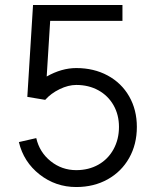

<svg xmlns="http://www.w3.org/2000/svg" viewBox="-20 -743 627 773"><path d="M90 -353 113 -723H473V-659H182L168 -435Q228 -469 287 -469Q358 -469 413.5 -439Q469 -409 500 -355Q531 -301 531 -232Q531 -162 500 -107Q469 -52 413.5 -21Q358 10 287 10Q204 10 139.5 -40.5Q75 -91 56 -171L126 -187Q139 -130 184 -94Q229 -58 287 -58Q337 -58 376 -80Q415 -102 437 -142Q459 -182 459 -232Q459 -281 437 -319.5Q415 -358 376 -379.5Q337 -401 287 -401Q255 -401 220 -384Q185 -367 162 -341Z"/></svg>

Font: SUITE
Style: Regular
Weight: 400
Designer: Sun
Foundry: Sun
Version: Version 2.040